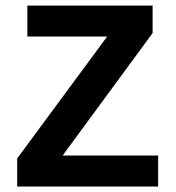

<svg xmlns="http://www.w3.org/2000/svg" viewBox="-20 -679 640 699"><path d="M555.7 0H42.5V-102.1L370.1 -545.9H79.6V-658.7H535.6V-558.6L208 -112.8H555.7Z"/></svg>

Font: Liberation Mono
Style: Bold
Weight: 700
Monospace: yes
Designer: Steve Matteson
Foundry: Ascender Corporation
Version: Version 2.1.5